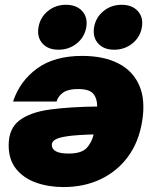

<svg xmlns="http://www.w3.org/2000/svg" viewBox="-20 -757 626 789"><path d="M317.4 -527.3Q405.3 -527.3 465.6 -496.8Q525.9 -466.3 552.2 -406.2Q578.6 -346.2 564 -257.8Q550.3 -173.3 505.9 -113Q461.4 -52.7 393.6 -20.5Q325.7 11.7 241.2 11.7Q179.2 11.7 127.9 -6.6Q76.7 -24.9 46.1 -63Q15.6 -101.1 15.6 -159.7Q15.6 -228.5 59.8 -262.2Q104 -295.9 185.5 -306.9Q267.1 -317.9 379.4 -319.3Q379.4 -353 363 -372.1Q346.7 -391.1 300.8 -391.1Q260.7 -391.1 240 -377Q219.2 -362.8 212.4 -339.8H33.7Q62 -424.8 133.1 -476.1Q204.1 -527.3 317.4 -527.3ZM364.7 -204.6Q292.5 -202.6 255.6 -197Q218.8 -191.4 205.8 -182.6Q192.9 -173.8 192.9 -162.1Q192.9 -126 261.7 -126Q314.9 -126 336.2 -148.9Q357.4 -171.9 364.7 -204.6ZM449.2 -552.7Q406.2 -552.7 383.1 -578.6Q359.9 -604.5 366.7 -645Q373.5 -685.5 405.3 -711.4Q437 -737.3 480 -737.3Q522.9 -737.3 546.4 -711.4Q569.8 -685.5 563 -645Q556.2 -604.5 524.2 -578.6Q492.2 -552.7 449.2 -552.7ZM220.2 -552.7Q177.2 -552.7 154.3 -578.6Q131.3 -604.5 138.2 -645Q145 -685.5 176.5 -711.4Q208 -737.3 251 -737.3Q294.4 -737.3 317.9 -711.4Q341.3 -685.5 334.5 -645Q327.6 -604.5 295.7 -578.6Q263.7 -552.7 220.2 -552.7Z"/></svg>

Font: Inter Display Black
Style: Italic
Weight: 900
Italic angle: -9.39999°
Designer: Rasmus Andersson
Foundry: rsms
Version: Version 4.000;git-a52131595